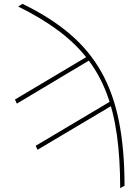

<svg xmlns="http://www.w3.org/2000/svg" viewBox="-20 -773 724 996"><path d="M74.2 -739.3 96.7 -752.9Q241.2 -683.1 342.3 -596.9Q443.4 -510.7 505.9 -399.4Q568.4 -288.1 597.2 -142.8Q626 2.4 626 190.4L603.5 203.1Q603.5 49.8 586.4 -72.5Q569.3 -194.8 531.7 -292.5Q494.1 -390.1 432.6 -469.2Q371.1 -548.3 282.5 -614.3Q193.8 -680.2 74.2 -739.3ZM446.3 -461.9 67.4 -235.4 57.6 -256.8 433.6 -480.5ZM569.3 -230.5 174.8 3.9 165 -16.6 557.6 -250Z"/></svg>

Font: Inter Tight Thin
Style: Regular
Weight: 250
Designer: Rasmus Andersson
Foundry: rsms
Version: Version 3.004